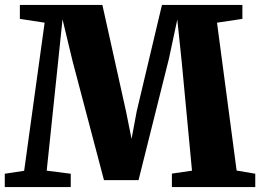

<svg xmlns="http://www.w3.org/2000/svg" viewBox="-22 -763 1062 783"><path d="M76.5 -66.5 160 -670.5 59 -686V-743H395.5L492 -308.5L514.5 -196.5L535.5 -309L638.5 -743H966.5V-686L863 -670.5L943 -67.5L1019 -54.5V0H679V-55L761 -67L719 -511.5L701 -683.5L667 -524L543 -28.5H402L274 -513.5L233 -684L215 -511.5L168.5 -67L266.5 -54.5V0H-2.5V-54.5Z"/></svg>

Font: Merriweather 48pt Black
Style: Regular
Weight: 900
Version: Version 2.100